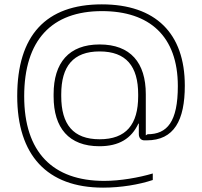

<svg xmlns="http://www.w3.org/2000/svg" viewBox="-20 -677 927 881"><path d="M681 149V119C617 138 532 153 458 153C222 153 91 21 91 -235C91 -493 217 -626 448 -626C666 -626 796 -511 796 -282C796 -118 747 -61 657 -61L649 -56V-245C649 -389 579 -473 437 -473C296 -473 226 -389 226 -245V-234C226 -90 296 -6 436 -6C526 -6 583 -41 615 -110H617V-62C617 -42 629 -33 642 -33H653C779 -33 828 -125 828 -284C828 -523 695 -657 447 -657C190 -657 59 -514 59 -236C59 34 195 184 453 184C535 184 618 170 681 149ZM261 -236V-244C261 -373 316 -441 437 -441C559 -441 614 -373 614 -244V-236C614 -106 559 -38 437 -38C316 -38 261 -106 261 -236Z"/></svg>

Font: LT Wave Text Thin
Style: Regular
Weight: 100
Designer: Daniel Lyons
Version: Version 2.5 (Glyphs App)